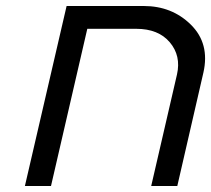

<svg xmlns="http://www.w3.org/2000/svg" viewBox="-20 -620 704 640"><path d="M570 -372Q584 -434 546 -479Q508 -524 434 -524H271L150 0H63L202 -600H459Q553 -600 616 -538Q680 -475 658 -378L571 0H484Z"/></svg>

Font: Miedinger
Style: Italic
Weight: 400
Italic angle: -13°
Version: Version 001.000